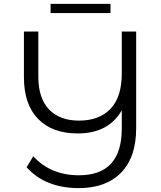

<svg xmlns="http://www.w3.org/2000/svg" viewBox="-20 -862 828 987"><path d="M548 -842V-795H240V-842ZM606 -700H680V-203Q680 -53 602 26Q524 105 386 105Q213 105 117 -2L151 -59Q240 39 386 39Q606 39 606 -201V-295Q538 -176 379 -176Q249 -176 176 -250.5Q103 -325 103 -465V-700H177V-468Q177 -357 232 -299.5Q287 -242 386 -242Q490 -242 548 -302.5Q606 -363 606 -484Z"/></svg>

Font: Montserrat Alternates
Style: Regular
Weight: 400
Designer: Julieta Ulanovsky
Foundry: Julieta Ulanovsky
Version: Version 7.200;PS 007.200;hotconv 1.0.88;makeotf.lib2.5.64775